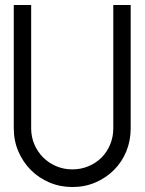

<svg xmlns="http://www.w3.org/2000/svg" viewBox="-20 -720 577 764"><path d="M104 -209.1Q104 -175.3 116.9 -145.2Q129.8 -115.2 152 -93.2Q174.2 -71.2 204 -58.6Q233.8 -46 268.2 -46Q302 -46 332.1 -58.6Q362.1 -71.2 384.1 -93.2Q406.1 -115.2 418.4 -145.2Q430.8 -175.3 430.8 -209.1V-700H500V-209.1Q500 -160.1 482.6 -117.7Q465.2 -75.3 433.6 -43.7Q402 -12.1 359.6 6.1Q317.2 24.2 268.2 24.2Q219.2 24.2 176.5 6.1Q133.8 -12.1 102.5 -43.7Q71.2 -75.3 53 -117.7Q34.8 -160.1 34.8 -209.1V-700H104Z"/></svg>

Font: Myanmar KatKuu
Style: Regular
Weight: 400
Designer: Khon Soe Zaw Thu
Foundry: MPUA
Version: Version 1.00 September 13, 2016, initial release